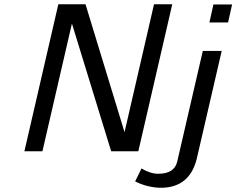

<svg xmlns="http://www.w3.org/2000/svg" viewBox="-20 -712 1114 905"><path d="M617 143 647 82Q688 107 726 107Q801 107 815 51L936 -472H1025L907 38Q877 156 770 171Q748 174 731 173Q670 170 617 143ZM967 -606 986 -691H1074L1055 -606ZM95 1 255 -692H383L567 -89L706 -692H792L632 1H504L319 -601L180 1Z"/></svg>

Font: Coval
Style: Book Italic
Weight: 350
Foundry: Context Ltd
Version: Version 001.000